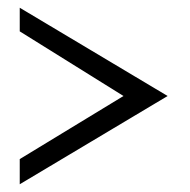

<svg xmlns="http://www.w3.org/2000/svg" viewBox="-20 -530 491 496"><path d="M31 -54 413 -282 31 -510V-449L299 -282L31 -119Z"/></svg>

Font: Charger Sport
Style: LitNrw
Weight: 300
Designer: Jasper
Foundry: Cannot Into Space Fonts
Version: Version 1.1